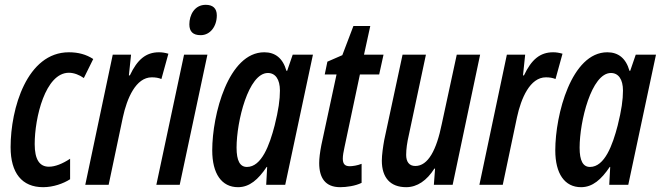

<svg xmlns="http://www.w3.org/2000/svg" viewBox="-20 -767 2743 797"><path d="M159 10C201 10 243 -5 271 -23V-108C239 -87 209 -75 183 -75C144 -75 124 -105 124 -169C124 -278 168 -465 266 -465C287 -465 310 -456 328 -443L367 -522C338 -541 305 -550 266 -550C92 -550 24 -317 24 -156C24 -49 71 10 159 10Z M334 0H431L490 -280C507 -359 544 -446 610 -446C625 -446 638 -444 650 -439L679 -544C665 -548 653 -550 640 -550C586 -550 550 -520 519 -454H515L524 -540H448Z M813 -621C853 -621 880 -658 880 -703C880 -733 863 -747 834 -747C787 -747 766 -704 766 -666C766 -636 781 -621 813 -621ZM629 0H726L841 -540H744Z M968 10C1016 10 1052 -22 1087 -74H1089L1085 0H1164L1279 -540H1195L1172 -473H1169C1154 -526 1122 -550 1077 -550C928 -550 861 -291 861 -143C861 -46 900 10 968 10ZM1005 -74C976 -74 962 -100 962 -154C962 -263 1011 -464 1092 -464C1123 -464 1142 -438 1142 -391C1142 -353 1136 -310 1120 -246C1099 -165 1066 -74 1005 -74Z M1392 10C1418 10 1455 5 1481 -8V-87C1464 -80 1443 -77 1432 -77C1411 -77 1403 -87 1403 -109C1403 -121 1406 -138 1410 -156L1474 -458H1554L1572 -540H1491L1517 -659H1447L1401 -538L1339 -511L1328 -458H1377L1314 -165C1308 -134 1305 -110 1305 -90C1305 -29 1330 10 1392 10Z M1666 10C1712 10 1752 -18 1783 -67H1786L1781 0H1859L1973 -540H1876L1814 -253C1792 -144 1757 -78 1704 -78C1678 -78 1666 -96 1666 -124C1666 -148 1670 -176 1677 -206L1748 -540H1651L1575 -186C1570 -158 1565 -124 1565 -100C1565 -30 1600 10 1666 10Z M1970 0H2067L2126 -280C2143 -359 2180 -446 2246 -446C2261 -446 2274 -444 2286 -439L2315 -544C2301 -548 2289 -550 2276 -550C2222 -550 2186 -520 2155 -454H2151L2160 -540H2084Z M2392 10C2440 10 2476 -22 2511 -74H2513L2509 0H2588L2703 -540H2619L2596 -473H2593C2578 -526 2546 -550 2501 -550C2352 -550 2285 -291 2285 -143C2285 -46 2324 10 2392 10ZM2429 -74C2400 -74 2386 -100 2386 -154C2386 -263 2435 -464 2516 -464C2547 -464 2566 -438 2566 -391C2566 -353 2560 -310 2544 -246C2523 -165 2490 -74 2429 -74Z"/></svg>

Font: Noto Sans UI Condensed Medium
Style: Italic
Weight: 500
Width: 3
Italic angle: -12°
Designer: Monotype Design Team
Foundry: Monotype Imaging Inc.
Version: Version 1.901